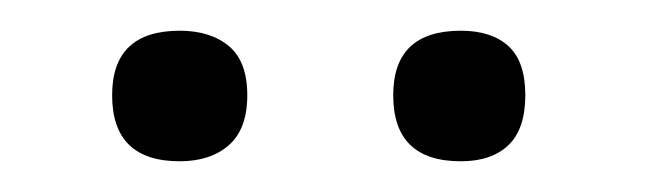

<svg xmlns="http://www.w3.org/2000/svg" viewBox="-20 -734 432 125"><path d="M97 -629Q53 -629 53 -672Q53 -714 97 -714Q117 -714 129 -704Q141 -694 141 -672Q141 -650 129 -639.5Q117 -629 97 -629ZM280 -629Q236 -629 236 -672Q236 -714 280 -714Q300 -714 311 -704Q322 -694 322 -672Q322 -650 311 -639.5Q300 -629 280 -629Z"/></svg>

Font: Encode Sans Compressed
Style: Regular
Weight: 400
Designer: Pablo Impallari, Andres Torresi
Foundry: Pablo Impallari, Andres Torresi
Version: Version 1.000; ttfautohint (v1.00) -l 8 -r 50 -G 200 -x 14 -